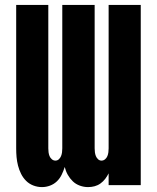

<svg xmlns="http://www.w3.org/2000/svg" viewBox="-20 -755 640 783"><path d="M339 8Q322 8 305.5 2Q289 -4 277 -15.5Q265 -27 256.5 -42Q248 -57 244 -74Q239 -58 231.5 -42.5Q224 -27 212 -15.5Q200 -4 184 2Q168 8 151 8Q133 8 116 1.5Q99 -5 86.5 -17.5Q74 -30 66 -46Q58 -62 53.5 -79.5Q49 -97 47.5 -114.5Q46 -132 46 -150V-735H177V-150Q177 -142 178 -134Q179 -126 182 -118.5Q185 -111 191.5 -105.5Q198 -100 206 -100Q214 -100 220 -105.5Q226 -111 229 -118.5Q232 -126 233 -134Q234 -142 234 -150V-735H366V-150Q366 -142 367 -134Q368 -126 371 -118.5Q374 -111 380 -105.5Q386 -100 394 -100Q402 -100 408.5 -105.5Q415 -111 418 -118.5Q421 -126 422 -134Q423 -142 423 -150V-735H554V0H423V-48Q417 -36 409 -25.5Q401 -15 390 -7Q379 1 366 4.5Q353 8 339 8Z"/></svg>

Font: Iosevka Custom Heavy Extended
Style: Regular
Weight: 900
Width: 7
Monospace: yes
Designer: Belleve Invis
Foundry: Belleve Invis
Version: Version 11.2.4; ttfautohint (v1.8.4)